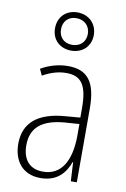

<svg xmlns="http://www.w3.org/2000/svg" viewBox="-90 -852 600 916"><g transform="rotate(10 210.0 -394.5)"><path d="M211 -614C265 -614 305 -650 305 -706C305 -761 264 -799 210 -799C157 -799 117 -763 117 -706C117 -649 158 -614 211 -614ZM211 -642C169 -642 146 -670 146 -706C146 -744 170 -771 210 -771C249 -771 276 -744 276 -706C276 -668 250 -642 211 -642ZM210 -539C165 -539 119 -526 80 -503L94 -472C136 -496 174 -505 208 -505C279 -505 310 -466 310 -353V-307L237 -301C111 -291 40 -238 40 -133C40 -54 82 10 172 10C254 10 291 -38 311 -92H313L318 0H347V-357C347 -486 305 -539 210 -539ZM240 -271 311 -276V-218C310 -101 270 -22 178 -22C115 -22 79 -62 79 -133C79 -219 133 -262 240 -271Z"/></g></svg>

Font: Noto Sans Thai Looped Condensed ExtraLight
Style: Regular
Weight: 200
Width: 3
Designer: Sasikarn Vongin, Ben Mitchell
Foundry: The Fontpad Ltd
Version: Version 1.001